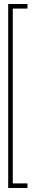

<svg xmlns="http://www.w3.org/2000/svg" viewBox="-20 -770 178 960"><path d="M21 169.9V-750H117.2V-727.1H43.9V147H117.2V169.9Z"/></svg>

Font: Imbue
Style: Regular
Weight: 400
Designer: Tyler Finck
Foundry: Etcetera Type Company
Version: Version 0.910